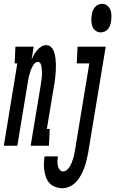

<svg xmlns="http://www.w3.org/2000/svg" viewBox="-64 -765 605 1008"><path d="M-44 0 27 -432H13L17 -520H113L102 -453Q108 -466 114.5 -478Q121 -490 131 -501.5Q141 -513 153 -520.5Q165 -528 178 -528Q195 -528 205.5 -516.5Q216 -505 220.5 -490.5Q225 -476 227 -460Q229 -444 229.5 -428Q230 -412 229 -396Q228 -380 226.5 -363.5Q225 -347 222.5 -331Q220 -315 217 -299L182 -88H197L193 0H97L149 -313Q150 -322 151.5 -330.5Q153 -339 154 -348Q155 -357 156 -365.5Q157 -374 156.5 -382.5Q156 -391 155.5 -400Q155 -409 153.5 -417Q152 -425 148 -432.5Q144 -440 136 -440Q128 -440 121.5 -435Q115 -430 111 -423.5Q107 -417 103.5 -410Q100 -403 97.5 -396Q95 -389 93 -382Q91 -375 89 -368Q87 -361 85.5 -353.5Q84 -346 83 -339L27 0ZM464 -595Q449 -595 437 -604.5Q425 -614 420.5 -627.5Q416 -641 415.5 -657Q415 -673 418 -688Q419 -699 423 -709Q427 -719 434.5 -727.5Q442 -736 452 -740.5Q462 -745 472 -745Q487 -745 499 -735.5Q511 -726 516 -712.5Q521 -699 521 -683Q521 -667 519 -652Q517 -641 513.5 -631Q510 -621 503 -612.5Q496 -604 485.5 -599.5Q475 -595 464 -595ZM264 223Q245 223 227 216.5Q209 210 197 197.5Q185 185 178.5 168Q172 151 169 132.5Q166 114 166.5 95Q167 76 170 56H240Q238 69 237.5 81Q237 93 239.5 104.5Q242 116 249 125.5Q256 135 268 135Q279 135 288 126.5Q297 118 303 108Q309 98 313 87.5Q317 77 320.5 66Q324 55 326 44Q328 33 330 22L405 -432H339L343 -520H491L399 36Q395 56 390.5 76Q386 96 378.5 115.5Q371 135 361.5 153.5Q352 172 337.5 188Q323 204 303.5 213.5Q284 223 264 223Z"/></svg>

Font: Iosevka Curly Slab Semibold
Style: Italic
Weight: 600
Italic angle: -9°
Monospace: yes
Designer: Belleve Invis
Foundry: Belleve Invis
Version: Version 22.1.2; ttfautohint (v1.8.4)